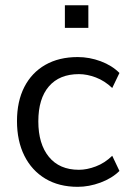

<svg xmlns="http://www.w3.org/2000/svg" viewBox="-20 -717 503 746"><path d="M282 8.9Q209.2 8.9 156.2 -22.8Q103.2 -54.6 74.6 -112.1Q46 -169.5 46 -246.5Q46 -323.4 74.6 -379.1Q103.2 -434.8 156.2 -465.1Q209.2 -495.3 282 -495.3Q327.4 -495.3 371.3 -479Q415.2 -462.6 444.1 -433.5L416.1 -375.1Q386.9 -402.9 352.6 -416Q318.2 -429 286.6 -429Q211 -429 170 -381.4Q128.9 -333.7 128.9 -245.5Q128.9 -157.7 170 -107.5Q211 -57.3 286.6 -57.3Q317.7 -57.3 352.3 -70.4Q386.9 -83.4 416.1 -111.7L444.1 -52.8Q415.2 -24.2 370.5 -7.6Q325.9 8.9 282 8.9ZM232.1 -608.7V-696.6H323.3V-608.7Z"/></svg>

Font: Nunito Sans 12pt ExtraLight
Style: Regular
Weight: 200
Designer: Vernon Adams
Foundry: Vernon Adams
Version: Version 3.101;gftools[0.9.27]